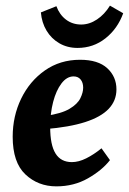

<svg xmlns="http://www.w3.org/2000/svg" viewBox="-20 -648 457 681"><path d="M264 -436Q328 -436 360.5 -406Q393 -376 393 -331Q393 -291 365.5 -262Q338 -233 282 -215Q226 -197 140 -190L142 -237Q198 -245 226.5 -262Q255 -279 265 -299.5Q275 -320 275 -337Q275 -355 266 -366Q257 -377 241 -377Q217 -377 198 -352Q179 -327 168.5 -286.5Q158 -246 158 -197Q158 -134 177 -103.5Q196 -73 235 -73Q259 -73 286 -86.5Q313 -100 340 -122L370 -80Q342 -44 292 -15.5Q242 13 180 13Q115 13 70 -29.5Q25 -72 25 -163Q25 -236 55 -298Q85 -360 139 -398Q193 -436 264 -436ZM255 -478Q219 -478 190.5 -494.5Q162 -511 145 -539.5Q128 -568 125 -604L180 -626Q191 -596 214 -578.5Q237 -561 268 -561Q297 -561 324 -579Q351 -597 370 -628L417 -601Q397 -546 354 -512Q311 -478 255 -478Z"/></svg>

Font: Rasa
Style: Italic
Weight: 400
Italic angle: -7.10001°
Designer: Anna Giedrys (Yrsa+Rasa design), David Brezina (Yrsa art-direction, Rasa art-direction, design)
Foundry: Rosetta Type Foundry
Version: Version 2.004